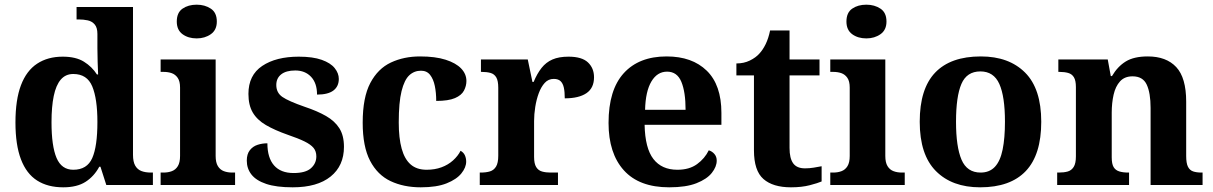

<svg xmlns="http://www.w3.org/2000/svg" viewBox="-20 -790 5182 820"><path d="M250 10Q184 10 138.5 -19Q93 -48 69.5 -109.5Q46 -171 46 -267Q46 -364 69.5 -426Q93 -488 138.5 -518Q184 -548 248 -548Q304 -548 338.5 -526.5Q373 -505 394 -472H399Q398 -496 397 -526.5Q396 -557 396 -584V-645Q396 -672 384.5 -685.5Q373 -699 355 -703Q337 -707 315 -707H307V-760H548V-129Q548 -99 557.5 -82.5Q567 -66 584 -59.5Q601 -53 625 -53H633V0H434L409 -78H404Q382 -37 345.5 -13.5Q309 10 250 10ZM293 -65Q352 -65 374 -115Q396 -165 396 -269Q396 -368 374 -421Q352 -474 293 -474Q260 -474 239.5 -450Q219 -426 209.5 -380Q200 -334 200 -268Q200 -166 221.5 -115.5Q243 -65 293 -65Z M666 0V-53H678Q698 -53 714 -59Q730 -65 739.5 -80.5Q749 -96 749 -124V-416Q749 -443 739 -457.5Q729 -472 713.5 -477.5Q698 -483 678 -483H666V-536H901V-124Q901 -96 910.5 -80.5Q920 -65 936 -59Q952 -53 972 -53H984V0ZM820 -626Q784 -626 759.5 -644Q735 -662 735 -698Q735 -736 759.5 -753Q784 -770 820 -770Q855 -770 880.5 -753Q906 -736 906 -698Q906 -662 880.5 -644Q855 -626 820 -626Z M1230 10Q1160 10 1117 -4.5Q1074 -19 1054 -44.5Q1034 -70 1034 -104Q1034 -132 1047 -148.5Q1060 -165 1080 -171.5Q1100 -178 1122 -178Q1122 -116 1150.5 -83.5Q1179 -51 1234 -51Q1285 -51 1308 -71.5Q1331 -92 1331 -122Q1331 -144 1319 -158.5Q1307 -173 1280.5 -186Q1254 -199 1210 -214Q1153 -234 1115.5 -256Q1078 -278 1059.5 -309.5Q1041 -341 1041 -389Q1041 -469 1100 -508.5Q1159 -548 1256 -548Q1316 -548 1354 -534.5Q1392 -521 1409.5 -499Q1427 -477 1427 -453Q1427 -421 1404 -403.5Q1381 -386 1334 -386Q1334 -435 1308.5 -462Q1283 -489 1241 -489Q1202 -489 1181 -472.5Q1160 -456 1160 -427Q1160 -394 1186 -376Q1212 -358 1281 -334Q1335 -316 1372.5 -294.5Q1410 -273 1429.5 -242Q1449 -211 1449 -163Q1449 -82 1392 -36Q1335 10 1230 10Z M1777 10Q1704 10 1648 -16.5Q1592 -43 1560.5 -103.5Q1529 -164 1529 -266Q1529 -374 1561.5 -435.5Q1594 -497 1649.5 -523Q1705 -549 1774 -549Q1839 -549 1883 -535Q1927 -521 1949.5 -497.5Q1972 -474 1972 -444Q1972 -423 1961.5 -403Q1951 -383 1923 -371Q1895 -359 1843 -359Q1843 -394 1837 -423Q1831 -452 1817 -470Q1803 -488 1778 -488Q1749 -488 1728 -468.5Q1707 -449 1695 -401Q1683 -353 1683 -267Q1683 -200 1695.5 -155Q1708 -110 1734 -87.5Q1760 -65 1802 -65Q1837 -65 1865.5 -75.5Q1894 -86 1915 -105Q1936 -124 1947 -146Q1960 -139 1965.5 -126.5Q1971 -114 1971 -100Q1971 -75 1950.5 -49.5Q1930 -24 1887.5 -7Q1845 10 1777 10Z M2029 0V-53H2033Q2056 -53 2072.5 -58Q2089 -63 2098.5 -78.5Q2108 -94 2108 -125V-415Q2108 -445 2099.5 -459.5Q2091 -474 2075 -478.5Q2059 -483 2037 -483H2034V-536H2234L2254 -440H2259Q2274 -476 2293 -500Q2312 -524 2339.5 -536Q2367 -548 2408 -548Q2465 -548 2491 -523.5Q2517 -499 2517 -460Q2517 -414 2484.5 -392Q2452 -370 2392 -370Q2392 -398 2388 -416Q2384 -434 2374 -443.5Q2364 -453 2345 -453Q2322 -453 2306.5 -436Q2291 -419 2281 -392Q2271 -365 2266 -333.5Q2261 -302 2261 -273V-120Q2261 -91 2270 -76.5Q2279 -62 2295 -57.5Q2311 -53 2331 -53H2363V0Z M2838 10Q2710 10 2644.5 -62.5Q2579 -135 2579 -265Q2579 -406 2644 -477.5Q2709 -549 2827 -549Q2936 -549 2998.5 -488Q3061 -427 3061 -308V-257H2733Q2735 -157 2770.5 -111Q2806 -65 2873 -65Q2924 -65 2957 -89Q2990 -113 3007 -148Q3021 -144 3031 -132.5Q3041 -121 3041 -104Q3041 -78 3020 -51.5Q2999 -25 2954.5 -7.5Q2910 10 2838 10ZM2908 -321Q2908 -397 2890 -440.5Q2872 -484 2829 -484Q2787 -484 2762 -442Q2737 -400 2735 -321Z M3358 10Q3281 10 3240.5 -25.5Q3200 -61 3200 -148V-468H3125V-519Q3157 -519 3182.5 -531.5Q3208 -544 3223 -561Q3238 -577 3250 -601.5Q3262 -626 3269 -660H3352V-536H3480V-468H3352V-158Q3352 -114 3367.5 -92.5Q3383 -71 3418 -71Q3437 -71 3455 -74Q3473 -77 3489 -80V-15Q3473 -8 3438.5 1Q3404 10 3358 10Z M3526 0V-53H3538Q3558 -53 3574 -59Q3590 -65 3599.5 -80.5Q3609 -96 3609 -124V-416Q3609 -443 3599 -457.5Q3589 -472 3573.5 -477.5Q3558 -483 3538 -483H3526V-536H3761V-124Q3761 -96 3770.5 -80.5Q3780 -65 3796 -59Q3812 -53 3832 -53H3844V0ZM3680 -626Q3644 -626 3619.5 -644Q3595 -662 3595 -698Q3595 -736 3619.5 -753Q3644 -770 3680 -770Q3715 -770 3740.5 -753Q3766 -736 3766 -698Q3766 -662 3740.5 -644Q3715 -626 3680 -626Z M4166 10Q4046 10 3977 -59.5Q3908 -129 3908 -270Q3908 -411 3974 -480Q4040 -549 4169 -549Q4289 -549 4358 -480Q4427 -411 4427 -270Q4427 -129 4361 -59.5Q4295 10 4166 10ZM4168 -53Q4206 -53 4229 -77.5Q4252 -102 4262 -151Q4272 -200 4272 -270Q4272 -378 4248 -431.5Q4224 -485 4167 -485Q4109 -485 4086 -431.5Q4063 -378 4063 -270Q4063 -163 4086.5 -108Q4110 -53 4168 -53Z M4495 0V-53H4501Q4524 -53 4540 -57.5Q4556 -62 4565.5 -77Q4575 -92 4575 -122V-418Q4575 -446 4566.5 -460Q4558 -474 4542 -478.5Q4526 -483 4504 -483H4500V-536H4711L4724 -465H4729Q4753 -506 4788 -527.5Q4823 -549 4882 -549Q4961 -549 5003.5 -503.5Q5046 -458 5046 -356V-124Q5046 -93 5053.5 -78Q5061 -63 5075.5 -58Q5090 -53 5112 -53H5116V0H4894V-329Q4894 -393 4877.5 -428.5Q4861 -464 4817 -464Q4783 -464 4763.5 -442.5Q4744 -421 4736 -385.5Q4728 -350 4728 -309V-118Q4728 -90 4736 -76.5Q4744 -63 4760 -58Q4776 -53 4798 -53H4802V0Z"/></svg>

Font: Noto Serif Myanmar
Style: Regular
Weight: 400
Designer: Ben Mitchell and the Monotype Design Team
Foundry: Monotype Imaging Inc.
Version: Version 2.106